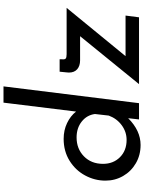

<svg xmlns="http://www.w3.org/2000/svg" viewBox="117 -932 824 1098"><g transform="rotate(-90 529.0 -383.0)"><path d="M584 -775 488 0H395L402 -62Q331 9 249 9Q191 9 144.5 -18Q98 -45 71.5 -91Q45 -137 45 -192Q45 -253 74.5 -308Q104 -363 158.5 -397Q213 -431 284 -431Q333 -431 374 -411.5Q415 -392 440 -360L491 -775ZM426 -252Q420 -298 383 -327.5Q346 -357 292 -357Q227 -357 184 -315Q141 -273 141 -206Q141 -147 179 -109Q217 -71 278 -71Q324 -71 362 -99Q400 -127 417 -173ZM757 -77H989L979 0H597L871 -337H733Q701 -337 682 -353.5Q663 -370 663 -401Q663 -410 664 -414L668 -454H739V-441Q737 -425 743 -419.5Q749 -414 768 -414H1033Z"/></g></svg>

Font: Josefin Sans
Style: Italic
Weight: 400
Italic angle: -7°
Designer: Santiago Orozco
Foundry: Typemade
Version: Version 2.000